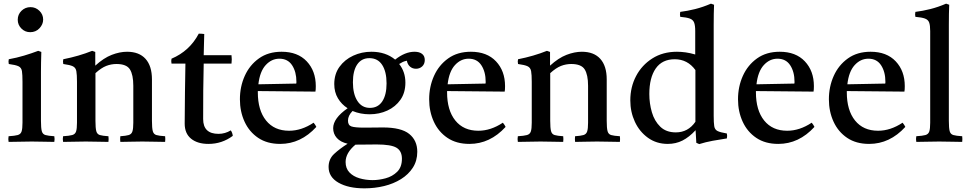

<svg xmlns="http://www.w3.org/2000/svg" viewBox="-20 -775 5303 1050"><path d="M277 1Q249 1 219 0Q189 -1 154 -1Q122 -1 89.5 0Q57 1 27 1Q24 -15 27 -30Q61 -32 77 -36.5Q93 -41 98 -56Q103 -71 103 -104V-328Q103 -367 100 -386Q97 -405 81.5 -412.5Q66 -420 28 -425Q25 -439 28 -451Q72 -459 112 -471Q152 -483 189 -497L206 -491Q205 -460 204.5 -433Q204 -406 204 -382V-114Q204 -75 208.5 -58Q213 -41 228.5 -36.5Q244 -32 277 -30Q280 -15 277 1ZM77 -667Q77 -696 97.5 -716Q118 -736 147 -736Q175 -736 195.5 -716Q216 -696 216 -668Q216 -642 196 -620.5Q176 -599 145 -599Q117 -599 97 -619Q77 -639 77 -667Z M638 1Q636 -15 638 -30Q669 -32 684 -36.5Q699 -41 704 -56Q709 -71 709 -104V-306Q709 -366 690.5 -395.5Q672 -425 617 -425Q588 -425 561 -414.5Q534 -404 502 -375V-114Q502 -75 506.5 -58Q511 -41 526 -36.5Q541 -32 573 -30Q575 -15 573 1Q545 1 514.5 0Q484 -1 449 -1Q417 -1 386 0Q355 1 325 1Q322 -15 325 -30Q359 -32 375 -36.5Q391 -41 396 -56Q401 -71 401 -104V-328Q401 -367 397.5 -386Q394 -405 378.5 -412.5Q363 -420 326 -425Q323 -439 326 -451Q412 -468 484 -497L501 -491V-416Q547 -458 591 -475Q635 -492 675 -492Q741 -492 776 -453Q811 -414 811 -341V-114Q811 -75 815.5 -58Q820 -41 835 -36.5Q850 -32 883 -30Q885 -15 883 1Q853 1 824.5 0Q796 -1 758 -1Q721 -1 693.5 0Q666 1 638 1Z M1120 12Q1060 12 1025 -16.5Q990 -45 990 -99Q990 -187 991.5 -269Q993 -351 994 -427H918Q915 -442 918 -454Q1017 -496 1067 -591Q1075 -591 1083 -590.5Q1091 -590 1097 -589Q1096 -563 1095.5 -534Q1095 -505 1094 -473H1246Q1249 -451 1246 -427H1094Q1092 -357 1091.5 -279.5Q1091 -202 1091 -124Q1091 -43 1175 -43Q1211 -43 1242 -62Q1251 -50 1253 -32Q1194 12 1120 12Z M1512 12Q1441 12 1392 -21Q1343 -54 1317.5 -109.5Q1292 -165 1292 -232Q1292 -301 1318.5 -360Q1345 -419 1396 -455.5Q1447 -492 1520 -492Q1608 -492 1657.5 -439.5Q1707 -387 1707 -304Q1707 -294 1706.5 -286.5Q1706 -279 1705 -274L1390 -277Q1390 -273 1390 -270Q1390 -172 1435 -116Q1480 -60 1561 -60Q1629 -60 1695 -104Q1705 -92 1710 -81Q1625 12 1512 12ZM1393 -314 1600 -318Q1601 -320 1601 -323.5Q1601 -327 1601 -328Q1601 -382 1577.5 -418Q1554 -454 1508 -454Q1465 -454 1433 -419Q1401 -384 1393 -314Z M1973 255Q1885 255 1831 224Q1777 193 1777 138Q1777 95 1807 67Q1837 39 1881 11Q1842 2 1822 -20.5Q1802 -43 1802 -74Q1802 -128 1881 -183Q1848 -204 1828 -237.5Q1808 -271 1808 -315Q1808 -370 1836.5 -409.5Q1865 -449 1911.5 -470.5Q1958 -492 2011 -492Q2089 -492 2141 -449Q2195 -492 2247 -492Q2273 -492 2288 -480.5Q2303 -469 2303 -447Q2303 -425 2289 -412Q2275 -399 2255 -399Q2236 -399 2222.5 -410.5Q2209 -422 2205 -443Q2191 -440 2182.5 -436Q2174 -432 2163 -425Q2197 -382 2197 -323Q2197 -268 2170 -229.5Q2143 -191 2098.5 -170.5Q2054 -150 2001 -150Q1951 -150 1908 -168Q1883 -143 1883 -115Q1883 -90 1902 -83.5Q1921 -77 1972 -77Q1995 -77 2027 -77.5Q2059 -78 2074 -78Q2174 -78 2218 -42.5Q2262 -7 2262 55Q2262 104 2238 141.5Q2214 179 2173 204.5Q2132 230 2080.5 242.5Q2029 255 1973 255ZM1924 16Q1870 61 1870 111Q1870 146 1891 168Q1912 190 1946 200Q1980 210 2018 210Q2052 210 2089 200Q2126 190 2152 164.5Q2178 139 2178 93Q2178 51 2148.5 33Q2119 15 2039 15Q2020 15 1992 15.5Q1964 16 1930 16Q1927 16 1924 16ZM2003 -185Q2047 -185 2070.5 -220.5Q2094 -256 2094 -319Q2094 -383 2070 -420Q2046 -457 2000 -457Q1957 -457 1933.5 -422.5Q1910 -388 1910 -325Q1910 -261 1934.5 -223Q1959 -185 2003 -185Z M2547 12Q2476 12 2427 -21Q2378 -54 2352.5 -109.5Q2327 -165 2327 -232Q2327 -301 2353.5 -360Q2380 -419 2431 -455.5Q2482 -492 2555 -492Q2643 -492 2692.5 -439.5Q2742 -387 2742 -304Q2742 -294 2741.5 -286.5Q2741 -279 2740 -274L2425 -277Q2425 -273 2425 -270Q2425 -172 2470 -116Q2515 -60 2596 -60Q2664 -60 2730 -104Q2740 -92 2745 -81Q2660 12 2547 12ZM2428 -314 2635 -318Q2636 -320 2636 -323.5Q2636 -327 2636 -328Q2636 -382 2612.5 -418Q2589 -454 2543 -454Q2500 -454 2468 -419Q2436 -384 2428 -314Z M3125 1Q3123 -15 3125 -30Q3156 -32 3171 -36.5Q3186 -41 3191 -56Q3196 -71 3196 -104V-306Q3196 -366 3177.5 -395.5Q3159 -425 3104 -425Q3075 -425 3048 -414.5Q3021 -404 2989 -375V-114Q2989 -75 2993.5 -58Q2998 -41 3013 -36.5Q3028 -32 3060 -30Q3062 -15 3060 1Q3032 1 3001.5 0Q2971 -1 2936 -1Q2904 -1 2873 0Q2842 1 2812 1Q2809 -15 2812 -30Q2846 -32 2862 -36.5Q2878 -41 2883 -56Q2888 -71 2888 -104V-328Q2888 -367 2884.5 -386Q2881 -405 2865.5 -412.5Q2850 -420 2813 -425Q2810 -439 2813 -451Q2899 -468 2971 -497L2988 -491V-416Q3034 -458 3078 -475Q3122 -492 3162 -492Q3228 -492 3263 -453Q3298 -414 3298 -341V-114Q3298 -75 3302.5 -58Q3307 -41 3322 -36.5Q3337 -32 3370 -30Q3372 -15 3370 1Q3340 1 3311.5 0Q3283 -1 3245 -1Q3208 -1 3180.5 0Q3153 1 3125 1Z M3804 13 3788 6 3784 -63Q3749 -25 3712.5 -6.5Q3676 12 3632 12Q3570 12 3523.5 -21.5Q3477 -55 3452 -109Q3427 -163 3427 -226Q3427 -299 3458.5 -359Q3490 -419 3547.5 -455.5Q3605 -492 3682 -492Q3705 -492 3730 -488.5Q3755 -485 3782 -477V-605Q3782 -636 3776 -651.5Q3770 -667 3752.5 -673.5Q3735 -680 3700 -683Q3697 -696 3700 -710Q3740 -715 3782 -725.5Q3824 -736 3868 -755L3885 -749Q3884 -727 3883.5 -699Q3883 -671 3883 -638V-142Q3883 -104 3886 -85Q3889 -66 3904 -58.5Q3919 -51 3955 -45Q3958 -32 3955 -18Q3915 -12 3877 -5Q3839 2 3804 13ZM3783 -392Q3740 -451 3670 -451Q3601 -451 3566 -400.5Q3531 -350 3531 -261Q3531 -209 3545 -161Q3559 -113 3591 -82Q3623 -51 3676 -51Q3743 -51 3783 -109Z M4236 12Q4165 12 4116 -21Q4067 -54 4041.5 -109.5Q4016 -165 4016 -232Q4016 -301 4042.5 -360Q4069 -419 4120 -455.5Q4171 -492 4244 -492Q4332 -492 4381.5 -439.5Q4431 -387 4431 -304Q4431 -294 4430.5 -286.5Q4430 -279 4429 -274L4114 -277Q4114 -273 4114 -270Q4114 -172 4159 -116Q4204 -60 4285 -60Q4353 -60 4419 -104Q4429 -92 4434 -81Q4349 12 4236 12ZM4117 -314 4324 -318Q4325 -320 4325 -323.5Q4325 -327 4325 -328Q4325 -382 4301.5 -418Q4278 -454 4232 -454Q4189 -454 4157 -419Q4125 -384 4117 -314Z M4733 12Q4662 12 4613 -21Q4564 -54 4538.5 -109.5Q4513 -165 4513 -232Q4513 -301 4539.5 -360Q4566 -419 4617 -455.5Q4668 -492 4741 -492Q4829 -492 4878.5 -439.5Q4928 -387 4928 -304Q4928 -294 4927.5 -286.5Q4927 -279 4926 -274L4611 -277Q4611 -273 4611 -270Q4611 -172 4656 -116Q4701 -60 4782 -60Q4850 -60 4916 -104Q4926 -92 4931 -81Q4846 12 4733 12ZM4614 -314 4821 -318Q4822 -320 4822 -323.5Q4822 -327 4822 -328Q4822 -382 4798.5 -418Q4775 -454 4729 -454Q4686 -454 4654 -419Q4622 -384 4614 -314Z M5242 1Q5213 1 5183 0Q5153 -1 5116 -1Q5079 -1 5050 0Q5021 1 4991 1Q4988 -15 4991 -30Q5025 -32 5041 -36.5Q5057 -41 5062 -56Q5067 -71 5067 -104V-605Q5067 -636 5061.5 -651.5Q5056 -667 5038.5 -673.5Q5021 -680 4986 -683Q4983 -696 4986 -710Q5026 -715 5068 -725.5Q5110 -736 5154 -755L5171 -749Q5170 -727 5169.5 -699Q5169 -671 5169 -638V-114Q5169 -75 5173.5 -58Q5178 -41 5193.5 -36.5Q5209 -32 5242 -30Q5244 -15 5242 1Z"/></svg>

Font: Tiro Kannada
Style: Regular
Weight: 400
Designer: Kannada: John Hudson & Fiona Ross. Latin: John Hudson.
Foundry: Tiro Typeworks Ltd.
Version: Version 1.52